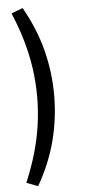

<svg xmlns="http://www.w3.org/2000/svg" viewBox="-61 -752 439 978"><g transform="rotate(-5 158.5 -262.5)"><path d="M93.5 192.3 35 170Q67.1 94.1 87.6 22.5Q108.2 -49.1 118.2 -119.8Q128.2 -190.5 128.2 -263Q128.2 -335.5 118.2 -406.2Q108.2 -476.9 87.6 -548.7Q67.1 -620.6 35 -696L93.5 -718.3Q156.9 -606.8 186 -493.6Q215.1 -380.4 215.1 -263Q215.1 -145.1 186 -31.9Q156.9 81.3 93.5 192.3Z"/></g></svg>

Font: Nunito Sans 12pt ExtraLight
Style: Regular
Weight: 200
Designer: Vernon Adams
Foundry: Vernon Adams
Version: Version 3.101;gftools[0.9.27]